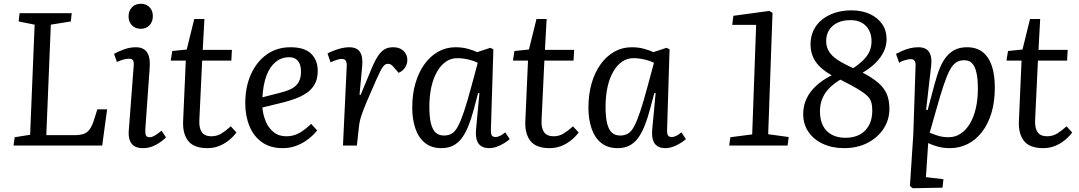

<svg xmlns="http://www.w3.org/2000/svg" viewBox="-20 -773 5732 1020"><path d="M58 -44 140 -57 164 -642 79 -659 84 -703H361L356 -659L250 -642L226 -55H376Q403 -55 422.5 -61Q442 -67 456 -85.5Q470 -104 481 -141L497 -192H549L523 0H52Z M690 -420Q692 -443 687 -452Q682 -461 665 -461Q652 -461 637 -457Q622 -453 601 -444L586 -487Q605 -498 637 -510Q669 -522 702 -522Q729 -522 746.5 -510Q764 -498 771 -473.5Q778 -449 775 -410L752 -87Q751 -65 755 -54.5Q759 -44 775 -44Q787 -44 802.5 -53Q818 -62 838 -79L862 -43Q852 -33 834 -19.5Q816 -6 792 4Q768 14 739 14Q708 14 691 1.5Q674 -11 668 -32Q662 -53 664 -77ZM663 -686Q663 -715 681 -734Q699 -753 728 -753Q747 -753 761.5 -744.5Q776 -736 784 -721.5Q792 -707 792 -687Q792 -658 774.5 -639Q757 -620 728 -620Q699 -620 681 -638.5Q663 -657 663 -686Z M895 -502 972 -510 1012 -672H1066L1057 -508H1212L1209 -451H1054L1039 -134Q1037 -92 1052.5 -70.5Q1068 -49 1103 -49Q1133 -49 1157.5 -64.5Q1182 -80 1206 -102L1236 -69Q1219 -46 1195 -27Q1171 -8 1143 3Q1115 14 1082 14Q1009 14 979 -25.5Q949 -65 953 -133L967 -451H887Z M1523 -522Q1598 -522 1633 -487.5Q1668 -453 1668 -396Q1668 -354 1651.5 -325Q1635 -296 1607.5 -278Q1580 -260 1548 -248.5Q1516 -237 1485 -229L1374 -202Q1377 -165 1391 -130Q1405 -95 1432.5 -72Q1460 -49 1501 -49Q1524 -49 1544.5 -55.5Q1565 -62 1586.5 -76.5Q1608 -91 1633 -115L1665 -80Q1656 -69 1640.5 -53.5Q1625 -38 1601.5 -22.5Q1578 -7 1548 3.5Q1518 14 1481 14Q1417 14 1372.5 -17Q1328 -48 1305.5 -102.5Q1283 -157 1283 -225Q1283 -311 1313 -378Q1343 -445 1397 -483.5Q1451 -522 1523 -522ZM1579 -393Q1579 -414 1573 -431Q1567 -448 1553 -458.5Q1539 -469 1516 -469Q1475 -469 1444 -443.5Q1413 -418 1395.5 -371Q1378 -324 1374 -256L1475 -282Q1510 -291 1533 -304Q1556 -317 1567.5 -338.5Q1579 -360 1579 -393Z M1822 -420Q1823 -441 1817 -450.5Q1811 -460 1795 -460Q1785 -460 1771 -455.5Q1757 -451 1736 -442L1720 -489Q1731 -495 1750.5 -503Q1770 -511 1792 -516.5Q1814 -522 1834 -522Q1877 -522 1893 -496Q1909 -470 1904 -420L1890 -270L1896 -269L1952 -404Q1970 -448 1987 -474Q2004 -500 2023 -511Q2042 -522 2068 -522Q2093 -522 2110 -512.5Q2127 -503 2135.5 -487.5Q2144 -472 2144 -454Q2144 -433 2132 -414.5Q2120 -396 2098 -386L2075 -412Q2064 -426 2057 -430Q2050 -434 2041 -434Q2034 -434 2028 -431Q2022 -428 2015 -419Q2008 -410 1999.5 -393Q1991 -376 1978 -347Q1946 -275 1928 -232Q1910 -189 1901.5 -164Q1893 -139 1890 -121.5Q1887 -104 1885 -82L1876 0H1802Z M2588 -87Q2587 -63 2592.5 -54Q2598 -45 2613 -45Q2624 -45 2637 -51.5Q2650 -58 2664 -70L2688 -34Q2677 -24 2658.5 -12.5Q2640 -1 2619.5 6.5Q2599 14 2578 14Q2553 14 2536 3Q2519 -8 2512.5 -30.5Q2506 -53 2509 -86L2527 -278L2520 -279L2497 -192Q2484 -143 2468.5 -104.5Q2453 -66 2433.5 -39.5Q2414 -13 2387.5 0.5Q2361 14 2325 14Q2272 14 2237.5 -14Q2203 -42 2186.5 -91Q2170 -140 2170 -201Q2170 -272 2187 -330.5Q2204 -389 2235 -432Q2266 -475 2308 -498.5Q2350 -522 2400 -522Q2436 -522 2466.5 -513.5Q2497 -505 2515 -496L2585 -519L2601 -511ZM2339 -53Q2363 -53 2380.5 -63.5Q2398 -74 2413 -102Q2428 -130 2445 -180.5Q2462 -231 2484 -313L2518 -439Q2498 -450 2467.5 -457Q2437 -464 2409 -464Q2376 -464 2349 -445.5Q2322 -427 2302 -392.5Q2282 -358 2271.5 -310.5Q2261 -263 2261 -206Q2261 -153 2269 -119Q2277 -85 2294 -69Q2311 -53 2339 -53Z M2713 -502 2790 -510 2830 -672H2884L2875 -508H3030L3027 -451H2872L2857 -134Q2855 -92 2870.5 -70.5Q2886 -49 2921 -49Q2951 -49 2975.5 -64.5Q3000 -80 3024 -102L3054 -69Q3037 -46 3013 -27Q2989 -8 2961 3Q2933 14 2900 14Q2827 14 2797 -25.5Q2767 -65 2771 -133L2785 -451H2705Z M3524 -87Q3523 -63 3528.5 -54Q3534 -45 3549 -45Q3560 -45 3573 -51.5Q3586 -58 3600 -70L3624 -34Q3613 -24 3594.5 -12.5Q3576 -1 3555.5 6.5Q3535 14 3514 14Q3489 14 3472 3Q3455 -8 3448.5 -30.5Q3442 -53 3445 -86L3463 -278L3456 -279L3433 -192Q3420 -143 3404.5 -104.5Q3389 -66 3369.5 -39.5Q3350 -13 3323.5 0.5Q3297 14 3261 14Q3208 14 3173.5 -14Q3139 -42 3122.5 -91Q3106 -140 3106 -201Q3106 -272 3123 -330.5Q3140 -389 3171 -432Q3202 -475 3244 -498.5Q3286 -522 3336 -522Q3372 -522 3402.5 -513.5Q3433 -505 3451 -496L3521 -519L3537 -511ZM3275 -53Q3299 -53 3316.5 -63.5Q3334 -74 3349 -102Q3364 -130 3381 -180.5Q3398 -231 3420 -313L3454 -439Q3434 -450 3403.5 -457Q3373 -464 3345 -464Q3312 -464 3285 -445.5Q3258 -427 3238 -392.5Q3218 -358 3207.5 -310.5Q3197 -263 3197 -206Q3197 -153 3205 -119Q3213 -85 3230 -69Q3247 -53 3275 -53Z M3997 -641H3870L3876 -689L4067 -715L4084 -705L4061 -60L4170 -45L4164 0H3854L3860 -44L3976 -59Z M4247 -167Q4247 -210 4264 -247.5Q4281 -285 4315 -316.5Q4349 -348 4398 -373Q4340 -406 4313 -445.5Q4286 -485 4286 -538Q4286 -578 4301.5 -611Q4317 -644 4345.5 -667.5Q4374 -691 4414 -704.5Q4454 -718 4503 -718Q4559 -718 4601 -698.5Q4643 -679 4666.5 -645Q4690 -611 4690 -566Q4690 -531 4675.5 -500Q4661 -469 4633 -440.5Q4605 -412 4563 -387Q4615 -360 4646.5 -332.5Q4678 -305 4691.5 -272Q4705 -239 4705 -196Q4705 -136 4673.5 -88.5Q4642 -41 4588 -13.5Q4534 14 4464 14Q4401 14 4351.5 -9Q4302 -32 4274.5 -73Q4247 -114 4247 -167ZM4444 -350Q4388 -316 4362 -275Q4336 -234 4336 -182Q4336 -137 4352 -105.5Q4368 -74 4398.5 -57.5Q4429 -41 4471 -41Q4516 -41 4547.5 -58Q4579 -75 4596.5 -107.5Q4614 -140 4614 -185Q4614 -212 4608.5 -230.5Q4603 -249 4585.5 -265.5Q4568 -282 4534 -302Q4500 -322 4444 -350ZM4369 -555Q4369 -526 4382.5 -502Q4396 -478 4427.5 -456.5Q4459 -435 4513 -411Q4547 -434 4568.5 -456Q4590 -478 4600 -502Q4610 -526 4610 -553Q4610 -605 4580 -635.5Q4550 -666 4498 -666Q4458 -666 4429.5 -652.5Q4401 -639 4385 -614Q4369 -589 4369 -555Z M4844 -424Q4845 -441 4838.5 -450Q4832 -459 4820 -459Q4808 -459 4788 -453.5Q4768 -448 4757 -439L4740 -487Q4756 -495 4774 -503Q4792 -511 4813.5 -516.5Q4835 -522 4858 -522Q4900 -522 4916 -496.5Q4932 -471 4927 -425L4900 -190L4908 -188L4945 -326Q4958 -376 4973.5 -413Q4989 -450 5009.5 -474Q5030 -498 5056 -510Q5082 -522 5117 -522Q5169 -522 5201.5 -495.5Q5234 -469 5249.5 -421.5Q5265 -374 5265 -308Q5265 -231 5246.5 -171Q5228 -111 5195 -69.5Q5162 -28 5119 -7Q5076 14 5027 14Q4990 14 4959 5Q4928 -4 4911 -13L4899 168L4992 179L4987 224L4829 227L4814 215L4832 -61ZM5102 -453Q5077 -453 5059 -441Q5041 -429 5025.5 -400Q5010 -371 4993 -320Q4976 -269 4954 -191L4919 -68Q4938 -60 4963 -52Q4988 -44 5020 -44Q5055 -44 5083.5 -63Q5112 -82 5132.5 -116Q5153 -150 5164 -197.5Q5175 -245 5175 -302Q5175 -324 5173 -350Q5171 -376 5164 -400Q5157 -424 5142.5 -438.5Q5128 -453 5102 -453Z M5335 -502 5412 -510 5452 -672H5506L5497 -508H5652L5649 -451H5494L5479 -134Q5477 -92 5492.5 -70.5Q5508 -49 5543 -49Q5573 -49 5597.5 -64.5Q5622 -80 5646 -102L5676 -69Q5659 -46 5635 -27Q5611 -8 5583 3Q5555 14 5522 14Q5449 14 5419 -25.5Q5389 -65 5393 -133L5407 -451H5327Z"/></svg>

Font: Literata 18pt
Style: Italic
Weight: 400
Italic angle: -2°
Designer: Latin by Veronika Burian and Jose Scaglione. Greek by Irene Vlachou. Cyrillic by Vera Evstafieva
Foundry: TypeTogether
Version: Version 3.103;gftools[0.9.29]